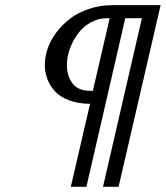

<svg xmlns="http://www.w3.org/2000/svg" viewBox="-20 -720 639 740"><path d="M392.1 -649.9Q358.9 -649.9 329.3 -633.3Q299.8 -616.7 280.3 -590.3Q260.7 -564 249.3 -532Q237.8 -500 237.8 -469.2Q237.8 -427.2 259.3 -398.7Q280.8 -370.1 327.1 -370.1H337.9L402.8 -649.9ZM526.9 -649.9H462.9L313 0H252.9L327.1 -319.8Q280.3 -320.3 245.4 -333.7Q210.4 -347.2 190.9 -369.1Q171.4 -391.1 162.1 -416.5Q152.8 -441.9 152.8 -470.2Q152.8 -500 163.3 -531.5Q173.8 -563 196 -593.3Q218.3 -623.5 248.8 -647.2Q279.3 -670.9 322.5 -685.5Q365.7 -700.2 415 -700.2H599.1L437 0H377Z"/></svg>

Font: Pfennig
Style: Italic
Weight: 500
Italic angle: -13°
Version: Version 20120410 ; ttfautohint (v0.8)